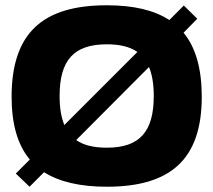

<svg xmlns="http://www.w3.org/2000/svg" viewBox="-20 -699 809 728"><path d="M385 9C285 9 206 -9 147 -46C127 -60 109 -76 93 -94L224 -225C234 -201 249 -182 269 -168L92 9L40 -41L93 -94C47 -149 24 -228 24 -332C24 -576 144 -679 385 -679C485 -679 564 -661 622 -623C642 -610 660 -594 676 -575L545 -445C535 -469 520 -488 501 -502L677 -678L728 -628L676 -575C722 -519 745 -439 745 -332C745 -94 626 9 385 9ZM206 -335C206 -290 212 -254 224 -225L501 -502C472 -522 434 -531 385 -531C260 -531 206 -471 206 -335ZM269 -168C297 -148 336 -139 385 -139C509 -139 563 -199 563 -335C563 -380 557 -416 545 -445Z"/></svg>

Font: LT Wave Black
Style: Regular
Weight: 900
Designer: Daniel Lyons
Version: Version 2.5 (Glyphs App)